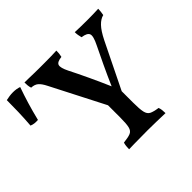

<svg xmlns="http://www.w3.org/2000/svg" viewBox="-285 -879 1077 1077"><g transform="rotate(-45 253.5 -341.0)"><path d="M374 -264V-168Q374 -116 379.5 -91.5Q385 -67 402 -58.5Q419 -50 454 -45Q458 -35 459.5 -23Q461 -11 461 3Q427 2 390 1Q353 0 321 0Q296 0 268 0.5Q240 1 214.5 1Q189 1 173 2Q173 -11 174.5 -23Q176 -35 179 -45Q217 -49 235 -56.5Q253 -64 258.5 -87Q264 -110 264 -158V-264ZM358 -225H280L102 -572Q86 -604 70.5 -617Q55 -630 29 -631Q25 -643 24 -654.5Q23 -666 23 -678Q38 -678 57.5 -677.5Q77 -677 97.5 -676.5Q118 -676 137 -676Q156 -676 182.5 -676Q209 -676 234.5 -676.5Q260 -677 276 -678Q276 -665 275 -655Q274 -645 271 -633Q233 -629 228 -611Q223 -593 244 -551Q269 -502 298.5 -439Q328 -376 357 -309H350Q380 -378 407.5 -436Q435 -494 457 -539Q482 -589 475 -607.5Q468 -626 429 -631Q426 -643 424 -654Q422 -665 422 -678Q441 -677 469.5 -676.5Q498 -676 521 -676Q544 -676 567 -676.5Q590 -677 608 -678Q608 -666 606.5 -655.5Q605 -645 603 -633Q578 -627 555 -603Q532 -579 507 -529ZM-72 -476Q-88 -475 -100 -476.5Q-112 -478 -124 -483Q-120 -534 -118.5 -583.5Q-117 -633 -117 -678Q-104 -681 -90 -683Q-76 -685 -62 -685Q-34 -685 -12 -677Q-29 -629 -43.5 -581Q-58 -533 -72 -476Z"/></g></svg>

Font: Vollkorn Medium
Style: Regular
Weight: 500
Designer: Friedrich Althausen
Foundry: Friedrich Althausen
Version: Version 5.000